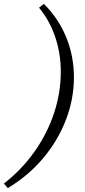

<svg xmlns="http://www.w3.org/2000/svg" viewBox="-110 -756 435 979"><path d="M114 -736Q189 -661 228 -565Q267 -469 267 -362Q267 -252 226.5 -146Q186 -40 110.5 50Q35 140 -70 203L-90 180Q1 109 66 17Q131 -75 165.5 -179Q200 -283 200 -390Q200 -482 172 -566Q144 -650 89 -717Z"/></svg>

Font: Piazzolla SC
Style: Italic
Weight: 400
Italic angle: -11.3°
Designer: Juan Pablo del Peral
Foundry: Huerta Tipografica
Version: Version 1.330